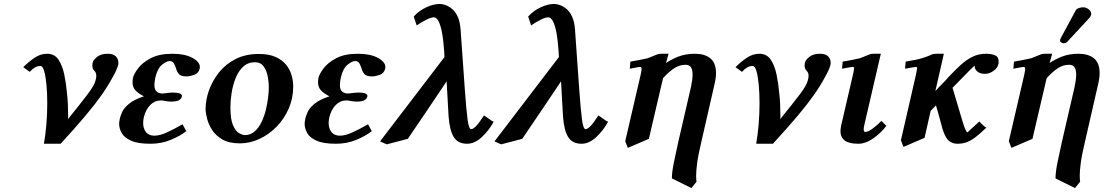

<svg xmlns="http://www.w3.org/2000/svg" viewBox="-20 -718 5604 975"><path d="M527 -445Q555 -445 568 -432Q581 -419 581 -401Q581 -398 581 -395Q581 -392 580 -388Q577 -376 569.5 -359.5Q562 -343 551 -324Q528 -281 496 -235.5Q464 -190 414.5 -131Q365 -72 288 12H203Q211 -32 215.5 -86.5Q220 -141 220 -193Q220 -244 216 -287Q212 -330 204.5 -356.5Q197 -383 185 -383Q170 -383 156.5 -375Q143 -367 131 -353L98 -377Q124 -403 154.5 -424Q185 -445 219 -445Q257 -445 277 -415Q297 -385 306.5 -339Q316 -293 320 -246Q323 -220 324.5 -191Q326 -162 326 -135Q326 -129 326 -123.5Q326 -118 325 -113Q390 -193 425 -239.5Q460 -286 465 -309Q469 -322 469 -333Q469 -344 465.5 -350Q462 -356 458 -360Q449 -369 449 -385Q449 -389 449.5 -393Q450 -397 451 -401Q454 -414 473.5 -429.5Q493 -445 527 -445Z M710 -121Q707 -106 707 -93Q707 -65 721.5 -47Q736 -29 764 -29Q791 -29 827.5 -45.5Q864 -62 907 -87L926 -52Q894 -27 846.5 -7.5Q799 12 744 12Q680 12 645.5 -3.5Q611 -19 598 -42.5Q585 -66 585 -89Q585 -97 586.5 -104Q588 -111 589 -118Q592 -130 600.5 -149.5Q609 -169 634.5 -190.5Q660 -212 711 -229Q683 -243 668 -259Q653 -275 653 -300Q653 -305 653.5 -310.5Q654 -316 655 -322Q660 -343 682 -372Q704 -401 746.5 -423Q789 -445 856 -445Q918 -445 956.5 -424.5Q995 -404 995 -377Q995 -373 994 -370Q989 -346 966.5 -338Q944 -330 928 -330Q900 -330 890 -340.5Q880 -351 876 -364Q872 -379 864.5 -393.5Q857 -408 842 -408Q826 -408 803 -389.5Q780 -371 769 -325Q767 -314 765.5 -304.5Q764 -295 764 -288Q764 -262 776 -252.5Q788 -243 806 -243Q806 -243 808 -243.5Q810 -244 814 -244Q825 -246 839.5 -247Q854 -248 858 -248Q904 -248 904 -230Q904 -228 903 -227Q901 -216 888.5 -209Q876 -202 847 -202Q843 -202 835 -203Q827 -204 820 -205Q813 -207 806 -207.5Q799 -208 797 -208Q766 -208 743 -185Q720 -162 710 -121Z M1024 -165Q1024 -210 1041 -258.5Q1058 -307 1091.5 -349.5Q1125 -392 1176 -418Q1227 -444 1294 -444Q1346 -444 1380 -428.5Q1414 -413 1433.5 -388.5Q1453 -364 1461 -335Q1469 -306 1469 -279Q1469 -220 1446.5 -167.5Q1424 -115 1385 -75Q1346 -35 1297.5 -12.5Q1249 10 1198 10Q1144 10 1110 -9.5Q1076 -29 1057.5 -57.5Q1039 -86 1031.5 -115.5Q1024 -145 1024 -165ZM1150 -173Q1150 -112 1163.5 -81.5Q1177 -51 1194.5 -41.5Q1212 -32 1223 -32Q1252 -32 1273 -50.5Q1294 -69 1308 -98Q1322 -127 1330 -160Q1338 -193 1341.5 -223Q1345 -253 1345 -272Q1345 -303 1339 -332.5Q1333 -362 1318 -382Q1303 -402 1275 -402Q1239 -402 1214.5 -379Q1190 -356 1176 -320Q1162 -284 1156 -245Q1150 -206 1150 -173Z M1652 -121Q1649 -106 1649 -93Q1649 -65 1663.5 -47Q1678 -29 1706 -29Q1733 -29 1769.5 -45.5Q1806 -62 1849 -87L1868 -52Q1836 -27 1788.5 -7.5Q1741 12 1686 12Q1622 12 1587.5 -3.5Q1553 -19 1540 -42.5Q1527 -66 1527 -89Q1527 -97 1528.5 -104Q1530 -111 1531 -118Q1534 -130 1542.5 -149.5Q1551 -169 1576.5 -190.5Q1602 -212 1653 -229Q1625 -243 1610 -259Q1595 -275 1595 -300Q1595 -305 1595.5 -310.5Q1596 -316 1597 -322Q1602 -343 1624 -372Q1646 -401 1688.5 -423Q1731 -445 1798 -445Q1860 -445 1898.5 -424.5Q1937 -404 1937 -377Q1937 -373 1936 -370Q1931 -346 1908.5 -338Q1886 -330 1870 -330Q1842 -330 1832 -340.5Q1822 -351 1818 -364Q1814 -379 1806.5 -393.5Q1799 -408 1784 -408Q1768 -408 1745 -389.5Q1722 -371 1711 -325Q1709 -314 1707.5 -304.5Q1706 -295 1706 -288Q1706 -262 1718 -252.5Q1730 -243 1748 -243Q1748 -243 1750 -243.5Q1752 -244 1756 -244Q1767 -246 1781.5 -247Q1796 -248 1800 -248Q1846 -248 1846 -230Q1846 -228 1845 -227Q1843 -216 1830.5 -209Q1818 -202 1789 -202Q1785 -202 1777 -203Q1769 -204 1762 -205Q1755 -207 1748 -207.5Q1741 -208 1739 -208Q1708 -208 1685 -185Q1662 -162 1652 -121Z M2478 -104 2487 -100Q2462 -54 2426 -21Q2390 12 2352 12Q2305 12 2284 -22.5Q2263 -57 2258 -127L2248 -305Q2199 -232 2150 -159Q2101 -86 2051 -13L1944 15L1910 0L2237 -428Q2237 -439 2236 -451.5Q2235 -464 2234 -476Q2229 -538 2220.5 -571.5Q2212 -605 2202.5 -617.5Q2193 -630 2184 -630Q2170 -630 2147 -619Q2124 -608 2096 -589L2081 -634Q2108 -664 2145 -681Q2182 -698 2213 -698Q2224 -698 2240 -693Q2256 -688 2273.5 -674.5Q2291 -661 2303.5 -635Q2316 -609 2319 -567L2340 -270Q2348 -158 2354.5 -110Q2361 -62 2373 -62Q2381 -62 2395.5 -75.5Q2410 -89 2438 -132Z M3059 -104 3068 -100Q3043 -54 3007 -21Q2971 12 2933 12Q2886 12 2865 -22.5Q2844 -57 2839 -127L2829 -305Q2780 -232 2731 -159Q2682 -86 2632 -13L2525 15L2491 0L2818 -428Q2818 -439 2817 -451.5Q2816 -464 2815 -476Q2810 -538 2801.5 -571.5Q2793 -605 2783.5 -617.5Q2774 -630 2765 -630Q2751 -630 2728 -619Q2705 -608 2677 -589L2662 -634Q2689 -664 2726 -681Q2763 -698 2794 -698Q2805 -698 2821 -693Q2837 -688 2854.5 -674.5Q2872 -661 2884.5 -635Q2897 -609 2900 -567L2921 -270Q2929 -158 2935.5 -110Q2942 -62 2954 -62Q2962 -62 2976.5 -75.5Q2991 -89 3019 -132Z M3375 -445 3362 -398Q3388 -416 3424.5 -430.5Q3461 -445 3510 -445Q3558 -445 3587 -422Q3616 -399 3616 -346Q3616 -320 3607 -284L3542 0Q3526 67 3520.5 108Q3515 149 3515 174Q3515 184 3515.5 191Q3516 198 3517 205L3491 237L3392 188Q3392 157 3401.5 109.5Q3411 62 3425 0L3489 -277Q3497 -314 3497 -340Q3497 -363 3489 -376Q3481 -389 3461 -389Q3430 -389 3403 -371Q3376 -353 3347 -321L3275 -13L3168 33L3155 -1L3233 -337Q3235 -348 3236.5 -355.5Q3238 -363 3238 -367Q3238 -378 3232 -378Q3225 -378 3215 -376Q3205 -374 3178 -369L3181 -405Q3195 -407 3222.5 -412.5Q3250 -418 3268 -422Q3276 -425 3286 -429Q3296 -433 3303 -436Q3312 -440 3319.5 -442.5Q3327 -445 3338 -445Z M4144 -445Q4172 -445 4185 -432Q4198 -419 4198 -401Q4198 -398 4198 -395Q4198 -392 4197 -388Q4194 -376 4186.5 -359.5Q4179 -343 4168 -324Q4145 -281 4113 -235.5Q4081 -190 4031.5 -131Q3982 -72 3905 12H3820Q3828 -32 3832.5 -86.5Q3837 -141 3837 -193Q3837 -244 3833 -287Q3829 -330 3821.5 -356.5Q3814 -383 3802 -383Q3787 -383 3773.5 -375Q3760 -367 3748 -353L3715 -377Q3741 -403 3771.5 -424Q3802 -445 3836 -445Q3874 -445 3894 -415Q3914 -385 3923.5 -339Q3933 -293 3937 -246Q3940 -220 3941.5 -191Q3943 -162 3943 -135Q3943 -129 3943 -123.5Q3943 -118 3942 -113Q4007 -193 4042 -239.5Q4077 -286 4082 -309Q4086 -322 4086 -333Q4086 -344 4082.5 -350Q4079 -356 4075 -360Q4066 -369 4066 -385Q4066 -389 4066.5 -393Q4067 -397 4068 -401Q4071 -414 4090.5 -429.5Q4110 -445 4144 -445Z M4453 -445 4369 -83Q4366 -70 4366 -61Q4366 -48 4374 -48Q4388 -48 4410 -64Q4432 -80 4456 -104L4481 -79Q4455 -44 4415.5 -16Q4376 12 4339 12Q4291 12 4269.5 -4.5Q4248 -21 4248 -52Q4248 -60 4249.5 -67.5Q4251 -75 4252 -83L4311 -337Q4317 -363 4317 -371Q4317 -378 4312 -378Q4305 -378 4294 -376Q4283 -374 4256 -369L4259 -405Q4273 -407 4300.5 -412.5Q4328 -418 4346 -422Q4354 -425 4364 -429Q4374 -433 4381 -436Q4390 -440 4397.5 -442.5Q4405 -445 4416 -445Z M5049 -390Q5046 -373 5025 -358Q5004 -343 4982 -343Q4957 -343 4943.5 -354.5Q4930 -366 4930 -379Q4930 -383 4931 -385Q4924 -381 4907 -364Q4890 -347 4859 -315L4817 -272Q4829 -232 4841 -192Q4853 -152 4865 -111Q4884 -46 4893 -46Q4893 -46 4953 -101Q4953 -101 4960.5 -93.5Q4968 -86 4976.5 -78Q4985 -70 4989 -70Q4955 -37 4930.5 -19Q4906 -1 4885.5 5.5Q4865 12 4842 12Q4817 12 4798.5 -3Q4780 -18 4766 -64Q4756 -99 4750 -123Q4744 -147 4733 -183L4706 -155L4675 -18L4568 28L4555 -6L4631 -337Q4637 -366 4637 -372Q4637 -378 4634 -378Q4627 -378 4615 -376Q4603 -374 4576 -369L4579 -405Q4640 -415 4667 -424Q4694 -433 4705 -438Q4716 -445 4736 -445H4773L4730 -256Q4747 -275 4763 -290.5Q4779 -306 4795 -325Q4826 -358 4855 -385Q4884 -412 4916 -428.5Q4948 -445 4987 -445Q5014 -445 5032.5 -437.5Q5051 -430 5051 -406Q5051 -402 5051 -398.5Q5051 -395 5049 -390Z M5480 -681Q5494 -681 5507.5 -671.5Q5521 -662 5521 -648V-644Q5519 -634 5512 -627L5399 -505Q5395 -501 5389.5 -499.5Q5384 -498 5381 -498Q5376 -498 5369.5 -502Q5363 -506 5363 -511Q5363 -517 5366 -523L5443 -666Q5448 -674 5460 -677.5Q5472 -681 5480 -681ZM5323 -445 5310 -398Q5336 -416 5372.5 -430.5Q5409 -445 5458 -445Q5506 -445 5535 -422Q5564 -399 5564 -346Q5564 -320 5555 -284L5490 0Q5474 67 5468.5 108Q5463 149 5463 174Q5463 184 5463.5 191Q5464 198 5465 205L5439 237L5340 188Q5340 157 5349.5 109.5Q5359 62 5373 0L5437 -277Q5445 -314 5445 -340Q5445 -363 5437 -376Q5429 -389 5409 -389Q5378 -389 5351 -371Q5324 -353 5295 -321L5223 -13L5116 33L5103 -1L5181 -337Q5183 -348 5184.5 -355.5Q5186 -363 5186 -367Q5186 -378 5180 -378Q5173 -378 5163 -376Q5153 -374 5126 -369L5129 -405Q5143 -407 5170.5 -412.5Q5198 -418 5216 -422Q5224 -425 5234 -429Q5244 -433 5251 -436Q5260 -440 5267.5 -442.5Q5275 -445 5286 -445Z"/></svg>

Font: Libertinus Serif SemiBold
Style: Italic
Weight: 600
Italic angle: -11.5°
Designer: Philipp H. Poll, Khaled Hosny
Foundry: Caleb Maclennan
Version: Version 7.051;RELEASE